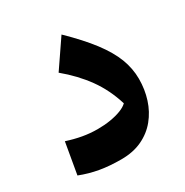

<svg xmlns="http://www.w3.org/2000/svg" viewBox="-139 -686 779 807"><g transform="rotate(-30 250.5 -282.0)"><path d="M455.4 -247.7Q455.4 -298 436.7 -347Q417.9 -395.9 376.5 -450.5Q335.1 -505.1 266.5 -571.7L175.8 -438.8Q239 -386.4 282.3 -326.4Q325.5 -266.4 348.8 -190.3Q336.5 -178.2 313.9 -169.5Q291.3 -160.8 262.2 -156Q233.2 -151.2 200.6 -151.2Q163.4 -151.2 127.6 -157.6Q91.9 -164 54.5 -176.2L28.3 -25.1Q73.3 -7.5 119.2 0.5Q165 8.6 222.4 8.6Q280.1 8.6 323.7 -12Q367.3 -32.6 396.5 -68.4Q425.8 -104.2 440.6 -150.4Q455.4 -196.6 455.4 -247.7Z"/></g></svg>

Font: Pinar-VF-FD
Style: Regular
Weight: 300
Designer: Amin Abedi
Version: Version 3.0